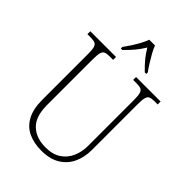

<svg xmlns="http://www.w3.org/2000/svg" viewBox="-269 -1044 1167 1167"><g transform="rotate(45 315.0 -460.5)"><path d="M315 10Q250 10 202 -12.5Q154 -35 127 -84.5Q100 -134 100 -214V-607Q100 -643 95 -660.5Q90 -678 77 -683.5Q64 -689 40 -689H12V-714H233V-689H203Q179 -689 166 -683.5Q153 -678 148 -660Q143 -642 143 -605V-210Q143 -112 190.5 -67Q238 -22 318 -22Q380 -22 419 -48.5Q458 -75 476.5 -118Q495 -161 495 -211V-606Q495 -642 490 -660Q485 -678 472 -683.5Q459 -689 435 -689H405V-714H616V-689H589Q565 -689 552 -683.5Q539 -678 534 -660Q529 -642 529 -605V-210Q529 -147 505.5 -97.5Q482 -48 434.5 -19Q387 10 315 10ZM217 -784Q231 -803 248 -829Q265 -855 279.5 -882Q294 -909 302 -931H351Q359 -909 374 -882Q389 -855 405.5 -829Q422 -803 436 -784V-771H423Q391 -802 369 -828.5Q347 -855 327 -889Q306 -855 284 -828.5Q262 -802 230 -771H217Z"/></g></svg>

Font: Noto Serif Khmer SemiCondensed ExtraLight
Style: Regular
Weight: 200
Width: 4
Designer: Danh Hong and the Monotype Design Team
Foundry: Monotype Imaging Inc.
Version: Version 2.004; ttfautohint (v1.8.4.7-5d5b)